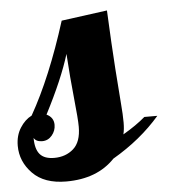

<svg xmlns="http://www.w3.org/2000/svg" viewBox="-76 -572 544 618"><g transform="rotate(-5 196.0 -262.5)"><path d="M382 -179H424Q362 -107 271 -54Q214 6 114 6Q43 6 5.5 -32.5Q-32 -71 -32 -122Q-32 -155 -16.5 -179.5Q-1 -204 21 -215Q88 -333 144 -511L292 -531Q297 -421 302.5 -341.5Q308 -262 311 -227.5Q314 -193 314 -167Q314 -145 310 -129Q353 -154 382 -179ZM92 -179Q92 -160 79.5 -145Q67 -130 48 -130Q28 -130 21 -143Q21 -107 35.5 -90Q50 -73 82 -73Q119 -73 144 -95Q169 -117 169 -166Q169 -191 162 -257.5Q155 -324 150 -403Q126 -324 69 -214Q92 -203 92 -179Z"/></g></svg>

Font: Lobster 1.4
Style: Regular
Weight: 400
Designer: Pablo Impallari
Foundry: Pablo Impallari. www.impallari.com
Version: Version 1.4